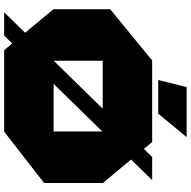

<svg xmlns="http://www.w3.org/2000/svg" viewBox="-17 -924 940 947"><g transform="rotate(90 453.5 -450.0)"><path d="M42 0V-2L754 -730H867V-729L155 0ZM227 0 25 -243V-244H628V0ZM25 -244V-523L278 -730H279V-244ZM628 0V-486H882V-197L629 0ZM279 -486V-730H680L882 -487V-486ZM374 -760 409 -900H655V-899L540 -760Z"/></g></svg>

Font: Foldit Black
Style: Regular
Weight: 900
Version: Version 1.003